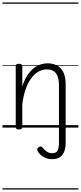

<svg xmlns="http://www.w3.org/2000/svg" viewBox="-20 -1030 653 1550"><path d="M510 122Q510 166 497.5 196Q485 226 460.5 240.5Q436 255 401 255Q362 255 331.5 237Q301 219 284 191Q279 183 280.5 174.5Q282 166 292 159Q302 151 310.5 152.5Q319 154 325 163Q340 182 358.5 194.5Q377 207 401 207Q435 207 445.5 184.5Q456 162 456 122V-338Q456 -381 446.5 -410Q437 -439 415 -454.5Q393 -470 357 -470Q327 -470 296.5 -455Q266 -440 239.5 -408Q213 -376 192 -323Q171 -270 160 -191V-4Q160 6 153 10.5Q146 15 132 15Q119 15 113 10.5Q107 6 107 -4V-496Q107 -506 113 -510.5Q119 -515 132 -515Q146 -515 153 -510.5Q160 -506 160 -496V-332Q177 -385 200.5 -421Q224 -457 251.5 -478.5Q279 -500 307.5 -509.5Q336 -519 362 -519Q404 -519 437.5 -502.5Q471 -486 490.5 -448.5Q510 -411 510 -347ZM0 490H613V500H0ZM0 -20H613V0H0ZM0 -505H613V-500H0ZM0 -1010H613V-1000H0Z"/></svg>

Font: Playwrite PE Guides
Style: Regular
Weight: 400
Designer: Veronika Burian, José Scaglione
Foundry: TypeTogether
Version: Version 1.003